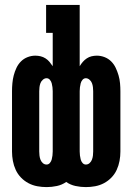

<svg xmlns="http://www.w3.org/2000/svg" viewBox="-20 -755 540 783"><path d="M330 8Q309 8 288 3.5Q267 -1 250 -13Q233 -1 212 3.5Q191 8 170 8Q151 8 132 4.5Q113 1 96 -8Q79 -17 65.5 -31Q52 -45 44 -62.5Q36 -80 32.5 -99Q29 -118 29 -137V-383Q29 -399 30.5 -415.5Q32 -432 36 -447.5Q40 -463 47 -478Q54 -493 65.5 -504.5Q77 -516 92.5 -522Q108 -528 124 -528Q135 -528 145.5 -525.5Q156 -523 165.5 -517Q175 -511 182 -502.5Q189 -494 195 -485V-621H168V-735H305V-485Q311 -495 318 -503Q325 -511 334 -517Q343 -523 353.5 -525.5Q364 -528 375 -528Q391 -528 406.5 -522Q422 -516 433.5 -504.5Q445 -493 452 -478Q459 -463 463.5 -447.5Q468 -432 469.5 -415.5Q471 -399 471 -383V-137Q471 -118 467.5 -99Q464 -80 456 -62.5Q448 -45 434.5 -31Q421 -17 404 -8Q387 1 368 4.5Q349 8 330 8ZM330 -84Q339 -84 345.5 -90Q352 -96 355 -104Q358 -112 359 -120.5Q360 -129 360 -137V-383Q360 -391 359 -399.5Q358 -408 355 -416Q352 -424 345 -430Q338 -436 330 -436Q322 -436 316.5 -429.5Q311 -423 309 -415Q307 -407 306 -399Q305 -391 305 -383V-137Q305 -129 306 -121Q307 -113 309 -105Q311 -97 316.5 -90.5Q322 -84 330 -84ZM170 -84Q178 -84 183.5 -90.5Q189 -97 191 -105Q193 -113 194 -121Q195 -129 195 -137V-383Q195 -391 194 -399Q193 -407 191 -415Q189 -423 183.5 -429.5Q178 -436 170 -436Q162 -436 155 -430Q148 -424 145 -416Q142 -408 141 -399.5Q140 -391 140 -383V-137Q140 -129 141 -120.5Q142 -112 145 -104Q148 -96 154.5 -90Q161 -84 170 -84Z"/></svg>

Font: Iosevka Curly Slab Heavy
Style: Regular
Weight: 900
Monospace: yes
Designer: Belleve Invis
Foundry: Belleve Invis
Version: Version 22.1.2; ttfautohint (v1.8.4)